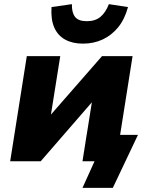

<svg xmlns="http://www.w3.org/2000/svg" viewBox="-20 -776 722 924"><path d="M377 128 435 0H377L397 -127H644L523 128ZM29 0 109 -506H270L222 -205H208L471 -506H618L538 0H377L425 -302H438L176 0ZM379 -566Q329 -566 293.5 -585.5Q258 -605 241 -644Q224 -683 228 -742L326 -756Q325 -716 341 -695Q357 -674 398 -674Q438 -674 463 -694.5Q488 -715 504 -756L596 -742Q580 -683 548.5 -644.5Q517 -606 474 -586Q431 -566 379 -566Z"/></svg>

Font: Nunito Sans 7pt SemiCondensed Black
Style: Italic
Weight: 900
Width: 4
Italic angle: -9°
Designer: Vernon Adams
Foundry: Vernon Adams
Version: Version 3.101;gftools[0.9.27]